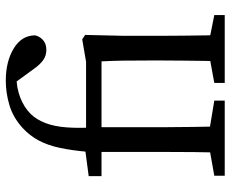

<svg xmlns="http://www.w3.org/2000/svg" viewBox="-86 -703 789 657"><g transform="rotate(-90 308.5 -374.5)"><path d="M114.1 0Q116.1 -53 116.6 -105.5Q117.1 -158 117.1 -210V-421.6H34.3V-465.5L147.6 -480.5L117.1 -464.8Q122.1 -522.8 131 -564.1Q139.8 -605.5 156.2 -636.3Q172.5 -667.1 199.3 -691.8Q234.6 -723.9 276.7 -736.6Q318.9 -749.2 360.9 -749.2Q426.3 -749.2 471 -722.2Q515.7 -695.1 516.1 -649.1Q512.3 -632.4 499.5 -621.4Q486.7 -610.4 466.1 -610.4Q446.7 -610.4 431.8 -620.9Q416.9 -631.3 402.4 -651.5L351.9 -720.9L377.1 -712.9Q336.9 -712.7 303.4 -699.8Q269.9 -686.8 246.8 -663.8Q227.5 -643.7 215.9 -613.4Q204.2 -583.1 201 -539.7Q197.8 -496.3 201.7 -434.8V-210Q201.7 -158 202.7 -105.5Q203.7 -53 204.7 0ZM35.6 0V-35.7L147.8 -55.7H171.5L292.8 -35.7V0ZM159.5 -421.6V-474.5H480.2V-421.6ZM427 0Q428 -23 428.5 -60.5Q429 -98 429.5 -138.5Q430 -179 430 -210V-261.2Q430 -313.7 429.5 -348.9Q429 -384.1 427 -421.8L348.1 -426V-461.2L502.4 -487.7L517.5 -477.6L514.5 -346.9V-210Q514.5 -179 515 -138.5Q515.5 -98 516 -60.5Q516.5 -23 517.5 0ZM353.3 0V-35.7L462.4 -55.7H485.5L585.4 -35.7V0Z"/></g></svg>

Font: Adobe Variable Font Prototype
Style: Regular
Weight: 389
Designer: Frank Grießhammer
Foundry: Adobe
Version: Version 1.004;hotconv 1.0.113;makeotfexe 2.5.65598